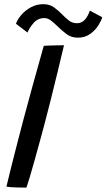

<svg xmlns="http://www.w3.org/2000/svg" viewBox="-20 -872 498 897"><path d="M103.5 4.5Q86.5 4.5 57 3.8Q27.5 3 10 0Q18.5 -36 32 -90.2Q45.5 -144.5 60.8 -203.2Q76 -262 89 -311.5Q108 -382.5 132.2 -470.8Q156.5 -559 184.5 -658Q192 -658.5 209.8 -659.2Q227.5 -660 247 -660.2Q266.5 -660.5 279 -660.5Q264.5 -599 248.2 -532.2Q232 -465.5 216 -401.5Q200 -337.5 186 -285Q178 -255.5 166.2 -212.2Q154.5 -169 142 -124.2Q129.5 -79.5 119 -44.2Q108.5 -9 103.5 4.5ZM54.5 -761Q62 -782 80.2 -803Q98.5 -824 124.8 -838.2Q151 -852.5 182.5 -852.5Q212 -852.5 232.5 -837.5Q253 -822.5 270 -805Q285.5 -789 301.8 -776.2Q318 -763.5 340 -763.5Q362.5 -763.5 377.5 -781.2Q392.5 -799 399.5 -822.5L457.5 -791.5Q454 -777 440 -754.2Q426 -731.5 401.8 -713.8Q377.5 -696 343.5 -696Q313 -696 290.5 -713Q268 -730 249 -749Q233.5 -764 218.5 -775.8Q203.5 -787.5 187 -787.5Q157 -787.5 137.2 -765Q117.5 -742.5 108.5 -720Z"/></svg>

Font: Grandstander
Style: Italic
Weight: 400
Italic angle: -15°
Designer: Tyler Finck
Foundry: Etcetera Type Co
Version: Version 1.200; ttfautohint (v1.8.3)